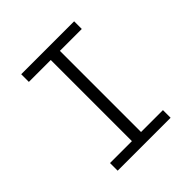

<svg xmlns="http://www.w3.org/2000/svg" viewBox="-183 -827 967 967"><g transform="rotate(-45 300.0 -343.5)"><path d="M488.5 -687V-632.5H332.5V-54.5H488.5V0H111.5V-54.5H267.5V-632.5H111.5V-687Z"/></g></svg>

Font: Fira Code Light Light
Style: Regular
Weight: 300
Monospace: yes
Version: Version 5.002